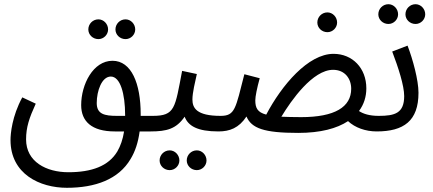

<svg xmlns="http://www.w3.org/2000/svg" viewBox="-20 -620 2060 913"><path d="M577 -434C602 -434 623 -455 623 -480C623 -506 602 -528 577 -528C550 -528 529 -506 529 -480C529 -455 550 -434 577 -434ZM448 -434C473 -434 494 -455 494 -480C494 -506 473 -528 448 -528C421 -528 400 -506 400 -480C400 -455 421 -434 448 -434Z M298 273C433 273 544 233 601 136C623 100 637 57 644 5H697C732 5 746 -10 746 -34C746 -56 734 -69 706 -69H649C649 -71 649 -74 649 -77C649 -223 605 -331 515 -331C423 -331 366 -219 366 -120C366 -43 416 5 526 5H570C564 43 553 74 538 100C496 170 416 199 305 199C200 199 104 149 104 43C104 -15 119 -59 150 -127L86 -157C37 -67 30 16 30 46C30 208 170 273 298 273ZM537 -69C477 -69 440 -77 440 -130C440 -188 464 -256 507 -256C552 -256 575 -174 575 -73V-69Z M916 189C941 189 962 168 962 143C962 117 941 95 916 95C889 95 868 117 868 143C868 168 889 189 916 189ZM787 189C812 189 833 168 833 143C833 117 812 95 787 95C760 95 739 117 739 143C739 168 760 189 787 189Z M696 5C773 5 818 -7 858 -65C875 -21 919 5 1019 5C1058 5 1069 -12 1069 -34C1069 -56 1057 -69 1029 -69C914 -69 895 -107 895 -147C895 -179 908 -232 916 -268L846 -283C812 -106 813 -69 706 -69Z M1537 -467C1562 -467 1583 -488 1583 -513C1583 -539 1562 -561 1537 -561C1510 -561 1489 -539 1489 -513C1489 -488 1510 -467 1537 -467Z M1398 12C1504 12 1582 -9 1635 -44C1668 -13 1718 5 1771 5C1810 5 1821 -12 1821 -34C1821 -56 1809 -69 1781 -69C1736 -69 1707 -79 1687 -92C1711 -124 1722 -161 1722 -200C1722 -296 1656 -364 1566 -364C1445 -364 1319 -214 1246 -75C1204 -86 1194 -107 1194 -143C1194 -161 1202 -201 1215 -248L1142 -267C1100 -103 1098 -69 1029 -69L1019 5C1072 5 1116 -11 1152 -66C1176 -10 1235 12 1398 12ZM1564 -288C1620 -288 1650 -246 1650 -198C1650 -111 1572 -63 1412 -63C1375 -63 1343 -64 1318 -65C1365 -143 1467 -288 1564 -288Z M1956 -506C1981 -506 2002 -527 2002 -552C2002 -578 1981 -600 1956 -600C1929 -600 1908 -578 1908 -552C1908 -527 1929 -506 1956 -506ZM1827 -506C1852 -506 1873 -527 1873 -552C1873 -578 1852 -600 1827 -600C1800 -600 1779 -578 1779 -552C1779 -527 1800 -506 1827 -506Z M1771 5C1900 5 1970 -45 1970 -179C1970 -239 1943 -338 1918 -403L1845 -375C1874 -299 1902 -213 1902 -163C1902 -82 1858 -69 1781 -69Z"/></svg>

Font: Noto Sans Arabic ExtCond
Style: Regular
Weight: 400
Width: 2
Designer: Monotype Design Team, Nadine Chahine, Nizar Qandah and Khaled Hosny
Foundry: Monotype Imaging Inc.
Version: Version 2.012